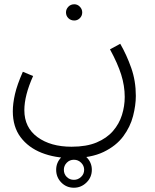

<svg xmlns="http://www.w3.org/2000/svg" viewBox="-20 -510 725 899"><path d="M40 11Q40 -25 50 -69Q60 -113 87 -174L135 -154Q94 -63 94 6Q94 87 155.5 132Q217 177 315 177Q385 177 432.5 157Q480 137 509 103.5Q538 70 551 28.5Q564 -13 564 -56Q564 -108 547.5 -160.5Q531 -213 495 -279L543 -305Q573 -253 594.5 -192Q616 -131 616 -61Q616 -17 603 33.5Q590 84 557 128.5Q524 173 465 201.5Q406 230 315 230Q237 230 175 205.5Q113 181 76.5 132.5Q40 84 40 11ZM328 -414Q311 -414 300 -425Q289 -436 289 -452Q289 -467 300 -478.5Q311 -490 328 -490Q343 -490 354 -478.5Q365 -467 365 -452Q365 -436 354 -425Q343 -414 328 -414ZM326 369Q291 369 267 344.5Q243 320 243 285Q243 251 267 226.5Q291 202 326 202Q361 202 385.5 226.5Q410 251 410 285Q410 320 385 344.5Q360 369 326 369ZM326 332Q345 332 359.5 318.5Q374 305 374 285Q374 266 360 252Q346 238 326 238Q306 238 292.5 252Q279 266 279 285Q279 305 292.5 318.5Q306 332 326 332Z"/></svg>

Font: Noto Sans Arabic Light
Style: Regular
Weight: 300
Designer: Monotype Design Team, Nadine Chahine, Nizar Qandah and Khaled Hosny
Foundry: Monotype Imaging Inc.
Version: Version 2.012; ttfautohint (v1.8.4.7-5d5b)